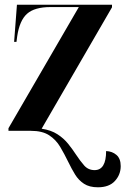

<svg xmlns="http://www.w3.org/2000/svg" viewBox="-20 -556 533 816"><path d="M396 240Q360 240 337 225Q314 210 299 185.5Q284 161 270 132Q254 99 236 68.5Q218 38 189 19Q160 0 111 0H16V-11L315 -526H195Q127 -526 95 -497.5Q63 -469 53 -401L50 -378H40L52 -536H456V-525L157 -9Q197 -3 224 14.5Q251 32 269.5 55Q288 78 303 101Q320 127 337.5 147Q355 167 382 167Q431 167 431 86Q457 87 475 102.5Q493 118 493 150Q493 186 468.5 213Q444 240 396 240Z"/></svg>

Font: Noto Serif Display SemiCondensed
Style: Bold
Weight: 700
Width: 4
Designer: Monotype Design Team
Foundry: Monotype Imaging Inc.
Version: Version 2.009